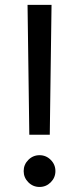

<svg xmlns="http://www.w3.org/2000/svg" viewBox="-20 -747 318 773"><path d="M187.5 -727.3 180.4 -204.5H98L90.9 -727.3ZM139.2 5.7Q112.9 5.7 94.1 -13.1Q75.3 -32 75.3 -58.2Q75.3 -84.5 94.1 -103.3Q112.9 -122.2 139.2 -122.2Q165.5 -122.2 184.3 -103.3Q203.1 -84.5 203.1 -58.2Q203.1 -32 184.3 -13.1Q165.5 5.7 139.2 5.7Z"/></svg>

Font: Inter UI
Style: Regular
Weight: 400
Designer: Rasmus Andersson
Foundry: rsms
Version: 3.2;8d6f07862